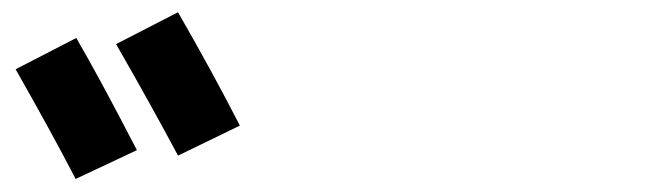

<svg xmlns="http://www.w3.org/2000/svg" viewBox="-20 -875 1040 306"><path d="M198.2 -635.7 100.6 -589.8Q61.5 -665 4.9 -764.6L101.6 -814.5Q139.6 -749 198.2 -635.7ZM362.3 -674.8 263.7 -627Q222.7 -704.1 165 -804.7L263.7 -855.5Q319.3 -758.8 362.3 -674.8Z"/></svg>

Font: Mgen+ 1c bold
Style: Bold
Weight: 700
Designer: [Source Han Sans]
Ryoko NISHIZUKA  (kana & ideographs); Paul D. Hunt (Latin, Greek & Cyrillic); Wenlong ZHANG  (bopomofo
Version: Version 1.059.20150602